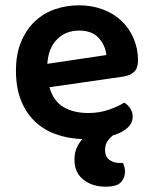

<svg xmlns="http://www.w3.org/2000/svg" viewBox="-20 -508 574 722"><path d="M166 -180Q180 -129 218 -106Q256 -83 312 -83Q354 -83 389.5 -95.5Q425 -108 447 -122Q461 -114 470 -100Q479 -86 479 -70Q479 -45 459 -27Q439 -9 405 1Q391 12 383 25Q375 38 375 57Q375 80 390.5 92.5Q406 105 434 105H443Q446 113 448 121Q450 129 450 138Q450 161 434.5 177.5Q419 194 377 194Q327 194 293.5 167.5Q260 141 260 93Q260 67 268.5 48Q277 29 290 15Q234 13 188 -4Q142 -21 109 -53.5Q76 -86 58 -133Q40 -180 40 -242Q40 -304 59 -350Q78 -396 110.5 -427Q143 -458 186 -473Q229 -488 277 -488Q326 -488 367 -472.5Q408 -457 437 -429.5Q466 -402 482.5 -363.5Q499 -325 499 -280Q499 -252 484.5 -238Q470 -224 444 -220ZM277 -393Q228 -393 195 -360.5Q162 -328 158 -268L380 -301Q376 -338 351 -365.5Q326 -393 277 -393Z"/></svg>

Font: Baloo 2 SemiBold
Style: Regular
Weight: 600
Designer: Sarang Kulkarni and Ek Type
Foundry: Ek Type
Version: Version 1.640;hotconv 1.0.111;makeotfexe 2.5.65597; ttfautoh